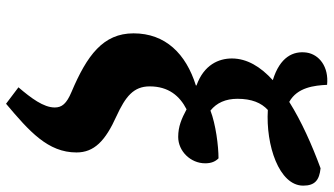

<svg xmlns="http://www.w3.org/2000/svg" viewBox="-248 -608 1076 619"><g transform="rotate(90 289.5 -299.0)"><path d="M315 219C404 144 472 84 472 -8C472 -65 435 -101 355 -137C292 -166 259 -192 259 -244C259 -305 290 -341 333 -363C363 -347 388 -336 422 -336C468 -336 507 -376 507 -423C507 -443 501 -456 491 -466C451 -466 381 -457 337 -440C312 -460 299 -489 299 -527C299 -573 312 -604 335 -625C448 -618 579 -661 579 -739C579 -777 561 -791 523 -795C447 -767 371 -733 309 -694C262 -720 256 -775 254 -816C195 -822 156 -790 150 -750C144 -707 164 -664 239 -641C196 -602 169 -558 169 -509C169 -467 189 -419 256 -395V-393C154 -361 88 -295 88 -192C88 -94 159 -42 277 8C315 24 327 39 327 62C327 98 297 138 262 179Z"/></g></svg>

Font: Noto Serif ExtraCondensed Black
Style: Italic
Weight: 900
Width: 2
Italic angle: -12°
Designer: Monotype Design Team
Foundry: Monotype Imaging Inc.
Version: Version 2.014